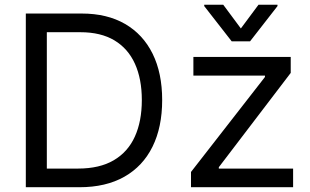

<svg xmlns="http://www.w3.org/2000/svg" viewBox="-20 -784 1300 804"><path d="M312.5 0H88.1V-727.3H322.4Q428.3 -727.3 503.6 -683.8Q578.8 -640.3 619 -559.1Q659.1 -478 659.1 -365.1Q659.1 -251.4 618.6 -169.6Q578.1 -87.7 500.7 -43.9Q423.3 0 312.5 0ZM176.1 -78.1H306.8Q397 -78.1 456.3 -112.9Q515.6 -147.7 544.7 -212Q573.9 -276.3 573.9 -365.1Q573.9 -453.1 545.1 -516.9Q516.3 -580.6 459.2 -614.9Q402 -649.1 316.8 -649.1H176.1ZM779.8 0V-63.9L1089.5 -461.6V-467.3H789.8V-545.5H1197.4V-478.7L896.3 -83.8V-78.1H1207.4V0ZM914.8 -764.2 988.6 -664.8 1062.5 -764.2H1142V-758.5L1027 -610.8H950.3L835.2 -758.5V-764.2Z"/></svg>

Font: InterMG
Style: Regular
Weight: 400
Designer: Rasmus Andersson
Foundry: rsms
Version: Version 3.019;December 26, 2023;FontCreator 15.0.0.2955 64-b